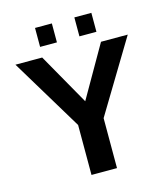

<svg xmlns="http://www.w3.org/2000/svg" viewBox="-124 -950 914 1047"><g transform="rotate(-15 333.5 -427.0)"><path d="M651 -688 406 -282V0H262V-282L17 -688H168L333 -397L500 -688ZM490 -747H394V-854H490ZM267 -747H172V-854H267Z"/></g></svg>

Font: Libra Sans
Style: Bold
Weight: 700
Foundry: Context Ltd
Version: Version 1.000